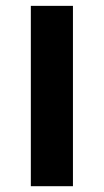

<svg xmlns="http://www.w3.org/2000/svg" viewBox="-20 -642 359 662"><path d="M86.3 0V-621.8H231.5V0Z"/></svg>

Font: Playfair 144pt SemiExpanded Black
Style: Regular
Weight: 900
Width: 6
Designer: Claus Eggers Sørensen
Foundry: Claus Eggers Sørensen
Version: Version 2.203